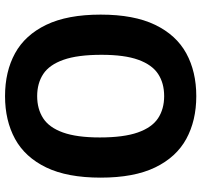

<svg xmlns="http://www.w3.org/2000/svg" viewBox="-38 -752 799 762"><g transform="rotate(-90 361.0 -370.5)"><path d="M361 9.5Q264 9.5 191.2 -30.2Q118.5 -70 78 -153.8Q37.5 -237.5 37.5 -370Q37.5 -502.5 78 -586.2Q118.5 -670 191.2 -709.8Q264 -749.5 361 -749.5Q458.5 -749.5 531 -709.8Q603.5 -670 644 -586Q684.5 -502 684.5 -370Q684.5 -238 644 -154Q603.5 -70 530.8 -30.2Q458 9.5 361 9.5ZM361 -118Q412.5 -118 449 -142Q485.5 -166 505.2 -220.5Q525 -275 525 -366.5Q525 -461.5 505.2 -517.5Q485.5 -573.5 448.8 -597.8Q412 -622 361 -622Q310 -622 273.2 -598.2Q236.5 -574.5 216.8 -519.8Q197 -465 197 -373.5Q197 -278.5 216.8 -222.5Q236.5 -166.5 273.2 -142.2Q310 -118 361 -118Z"/></g></svg>

Font: Encode Sans SemiCondensed
Style: Bold
Weight: 700
Width: 4
Designer: Multiple Designers
Foundry: Impallari Type
Version: Version 3.002